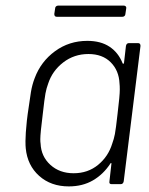

<svg xmlns="http://www.w3.org/2000/svg" viewBox="-20 -658 531 686"><path d="M441 -504H473Q482 -504 482 -494L422 -10Q420 0 411 0H379Q369 0 371 -10L378 -72Q379 -75 377 -75.5Q375 -76 374 -73Q349 -35 312 -13.5Q275 8 226 8Q162 8 120 -29.5Q78 -67 72 -128Q71 -136 71 -154Q71 -179 76 -227L79 -251Q86 -302 90.5 -329Q95 -356 104 -379Q126 -438 176.5 -475Q227 -512 292 -512Q340 -512 371.5 -491Q403 -470 418 -432Q419 -430 420.5 -430Q422 -430 423 -433L430 -494Q432 -504 441 -504ZM400 -251Q408 -316 408 -338Q408 -352 407 -360Q405 -406 375.5 -435.5Q346 -465 296 -465Q245 -465 206 -435Q167 -405 152 -359Q146 -343 142.5 -324.5Q139 -306 133 -252Q124 -181 124 -161Q124 -150 125 -145Q127 -99 160 -69Q193 -39 243 -39Q294 -39 330.5 -69Q367 -99 381 -145Q387 -161 390.5 -179Q394 -197 400 -251ZM174 -608 177 -628Q177 -632 180 -635Q183 -638 188 -638H422Q427 -638 429.5 -635Q432 -632 431 -628L428 -608Q428 -604 425 -601Q422 -598 417 -598H183Q174 -598 174 -608Z"/></svg>

Font: Barlow Light
Style: Italic
Weight: 300
Italic angle: -7°
Designer: Jeremy Tribby
Foundry: Tribby Type
Version: Version 1.408